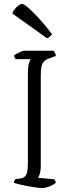

<svg xmlns="http://www.w3.org/2000/svg" viewBox="-20 -964 357 984"><path d="M196 0Q190 0 176.5 -1.5Q163 -3 145.5 -6Q128 -9 109.5 -12.5Q91 -16 75.5 -20Q60 -24 51 -27Q51 -33 54 -38Q57 -43 59 -46L82 -49Q98 -51 107 -59Q116 -67 119.5 -84Q123 -101 123 -130V-589Q123 -623 128.5 -640Q134 -657 137 -661H60Q58 -665 56 -668Q54 -671 52 -679Q56 -684 66.5 -689.5Q77 -695 88 -699.5Q99 -704 104 -704H254Q258 -700 261.5 -694Q265 -688 266 -677L230 -664Q214 -658 205 -648.5Q196 -639 192.5 -622.5Q189 -606 189 -577V-113Q189 -91 184.5 -75Q180 -59 175 -53L259 -45Q261 -43 263 -37.5Q265 -32 266 -27Q251 -15 231 -7.5Q211 0 196 0ZM221 -768 43 -895Q47 -907 56 -918Q65 -929 75.5 -936.5Q86 -944 93 -944Q102 -944 124.5 -924.5Q147 -905 179.5 -870Q212 -835 247 -788Q243 -783 235.5 -776.5Q228 -770 221 -768Z"/></svg>

Font: Texturina Medium 12pt Thin
Style: Regular
Weight: 250
Version: Version 1.002